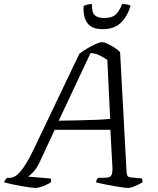

<svg xmlns="http://www.w3.org/2000/svg" viewBox="-49 -928 782 948"><path d="M125 0Q118 0 99.5 -2.5Q81 -5 57.5 -9Q34 -13 11 -18Q-12 -23 -29 -28Q-27 -34 -22.5 -40.5Q-18 -47 -14 -50H0Q11 -50 23.5 -56.5Q36 -63 50.5 -79.5Q65 -96 81.5 -123Q98 -150 117 -190L342 -661Q352 -670 367.5 -680Q383 -690 400 -699Q417 -708 431.5 -714Q446 -720 454 -720Q465 -720 482.5 -711.5Q500 -703 517.5 -692Q535 -681 544 -670L576 -77Q578 -63 581 -58.5Q584 -54 597 -52L651 -47Q653 -45 654 -39Q655 -33 655 -28Q645 -22 631.5 -15.5Q618 -9 605.5 -4.5Q593 0 584 0Q576 0 560 -2Q544 -4 524.5 -7.5Q505 -11 485.5 -14.5Q466 -18 449.5 -22Q433 -26 425 -28Q426 -35 429.5 -41.5Q433 -48 437 -50H455Q474 -50 485.5 -52Q497 -54 502 -65Q507 -76 506 -103L496 -287H221L148 -130Q132 -96 115 -78.5Q98 -61 90 -56L199 -47Q202 -45 203 -40Q204 -35 202 -28Q192 -21 177.5 -14.5Q163 -8 149 -4Q135 0 125 0ZM241 -332Q299 -333 345.5 -334Q392 -335 429.5 -336.5Q467 -338 495 -341L481 -632Q464 -644 443 -654.5Q422 -665 398 -666ZM458 -784Q403 -784 381.5 -815.5Q360 -847 364 -899Q369 -901 380.5 -904.5Q392 -908 405 -908Q404 -866 419.5 -852.5Q435 -839 466 -839Q500 -839 519 -853.5Q538 -868 554 -908Q569 -908 580.5 -905.5Q592 -903 596 -900Q580 -847 547.5 -815.5Q515 -784 458 -784Z"/></svg>

Font: Texturina 12pt ExtraLight
Style: Italic
Weight: 250
Italic angle: -11°
Designer: Guillermo Torres Carreño
Foundry: Omnibus-Type
Version: Version 1.002